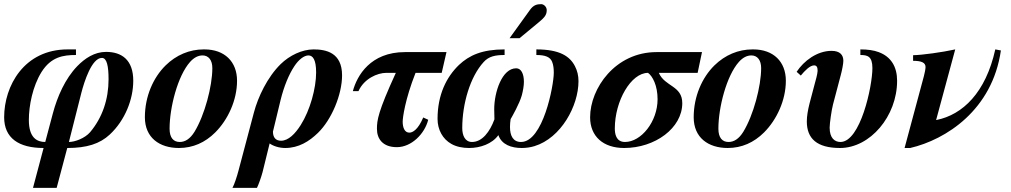

<svg xmlns="http://www.w3.org/2000/svg" viewBox="-23 -700 4870 925"><path d="M195 -16C156 -16 116 -35 116 -122C116 -190 134 -284 177 -353C223 -426 281 -435 343 -435V-462H303C93 -462 -3 -286 -3 -135C-3 -35 67 13 187 13L136 205H250L301 13C395 13 458 -7 506 -52C580 -121 619 -222 619 -311C619 -412 563 -450 488 -450C432 -450 386 -419 349 -381C291 -321 253 -234 232 -155ZM369 -253C383 -307 419 -421 468 -421C492 -421 500 -381 500 -318C500 -221 470 -133 411 -63C386 -34 338 -16 309 -16Z M958 -462C890 -462 826 -435 775 -385C715 -326 675 -235 675 -135C675 -37 745 13 839 13C906 13 965 -13 1014 -62C1075 -123 1119 -217 1119 -311C1119 -403 1059 -462 962 -462ZM1000 -372C1000 -285 963 -145 914 -65C893 -31 869 -16 843 -16C813 -16 794 -36 794 -80C794 -182 833 -335 893 -402C912 -423 932 -433 953 -433C982 -433 1000 -410 1000 -372Z M1126 122C1119 149 1106 189 1097 205H1215C1223 189 1236 152 1242 129L1276 -9C1292 3 1321 13 1351 13C1416 13 1467 -19 1509 -60C1575 -124 1625 -245 1625 -337C1625 -447 1547 -462 1488 -462C1432 -462 1372 -433 1329 -391C1265 -328 1220 -233 1200 -157ZM1329 -219C1345 -284 1369 -342 1395 -381C1416 -413 1442 -433 1463 -433C1484 -433 1500 -413 1500 -351C1500 -275 1471 -169 1426 -98C1399 -55 1366 -22 1331 -22C1305 -22 1292 -38 1292 -66Z M2128 -449H1928C1762 -449 1697 -336 1677 -261H1704C1731 -321 1795 -349 1838 -349H1884C1798 -161 1793 -121 1793 -79C1793 -31 1821 9 1889 9C1959 9 2023 -55 2040 -123L2016 -134C1991 -75 1965 -61 1949 -61C1926 -61 1917 -86 1917 -114C1917 -132 1928 -220 1979 -349H2105Z M2432 -516H2480L2561 -583C2596 -612 2611 -624 2611 -651C2611 -667 2597 -680 2584 -680C2564 -680 2547 -676 2530 -652ZM2561 -435C2605 -435 2628 -425 2637 -402C2643 -387 2645 -370 2645 -350C2645 -287 2593 -16 2487 -16C2449 -16 2434 -46 2434 -88C2434 -100 2435 -113 2437 -126C2444 -138 2480 -201 2491 -241C2497 -264 2501 -287 2501 -306C2501 -344 2488 -371 2464 -371C2395 -371 2358 -255 2358 -174C2358 -154 2359 -137 2359 -125C2337 -65 2300 -16 2251 -16C2217 -16 2204 -48 2204 -83C2204 -200 2242 -330 2307 -401C2332 -429 2364 -435 2408 -435V-462C2300 -462 2238 -434 2188 -387C2128 -329 2085 -244 2085 -127C2085 -75 2110 -30 2151 -7C2175 7 2206 13 2237 13C2291 13 2348 -7 2378 -49C2394 -3 2441 13 2490 13C2511 13 2533 10 2552 4C2680 -35 2764 -190 2764 -309C2764 -336 2758 -360 2747 -381C2723 -428 2675 -462 2561 -462Z M3359 -449H3140C2941 -449 2820 -274 2820 -135C2820 -43 2883 13 2984 13C3133 13 3264 -83 3264 -203C3264 -288 3180 -282 3151 -349H3338ZM3145 -222C3145 -114 3066 -16 2988 -16C2944 -16 2939 -57 2939 -81C2939 -214 3017 -349 3099 -349C3121 -333 3145 -288 3145 -222Z M3602 -462C3534 -462 3470 -435 3419 -385C3359 -326 3319 -235 3319 -135C3319 -37 3389 13 3483 13C3550 13 3609 -13 3658 -62C3719 -123 3763 -217 3763 -311C3763 -403 3703 -462 3606 -462ZM3644 -372C3644 -285 3607 -145 3558 -65C3537 -31 3513 -16 3487 -16C3457 -16 3438 -36 3438 -80C3438 -182 3477 -335 3537 -402C3556 -423 3576 -433 3597 -433C3626 -433 3644 -410 3644 -372Z M4122 -435C4156 -435 4180 -429 4180 -372C4180 -284 4122 -16 4026 -16C3998 -16 3974 -35 3974 -85C3974 -105 3983 -169 3990 -196L4028 -340C4034 -362 4040 -394 4040 -407C4040 -436 4023 -455 3983 -455C3913 -455 3849 -406 3815 -354L3835 -336C3854 -359 3879 -385 3899 -385C3913 -385 3916 -374 3916 -358C3915 -341 3907 -314 3901 -292L3877 -201C3869 -169 3864 -140 3864 -115C3864 -33 3912 13 4024 13C4169 13 4299 -140 4299 -311C4299 -378 4270 -427 4210 -449C4186 -458 4157 -462 4122 -462Z M4772 -462C4726 -253 4614 -147 4489 -122H4487L4579 -462C4515 -448 4421 -435 4376 -434V-407C4415 -407 4436 -399 4436 -377C4436 -369 4432 -347 4428 -333L4335 13H4362C4534 -27 4758 -170 4799 -457Z"/></svg>

Font: XITS
Style: Bold Italic
Weight: 700
Italic angle: -16.33°
Designer: MicroPress Inc., with final additions and corrections provided by Coen Hoffman, Elsevier (retired)
Version: Version 1.105